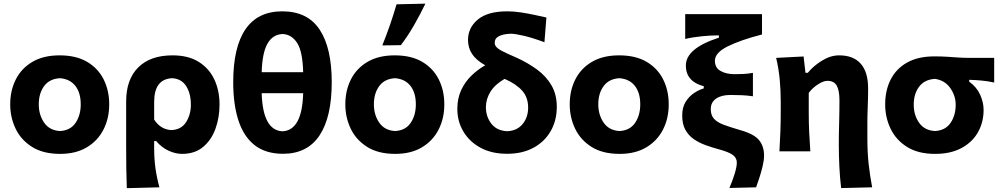

<svg xmlns="http://www.w3.org/2000/svg" viewBox="-20 -808 5354 1025"><path d="M301 13.5Q210 13.5 151 -23.8Q92 -61 63.2 -121.2Q34.5 -181.5 34.5 -251Q34.5 -325.5 64.8 -384.8Q95 -444 153.8 -478.2Q212.5 -512.5 298 -512.5Q386.5 -512.5 445.2 -477.8Q504 -443 533.5 -383.8Q563 -324.5 563 -251Q563 -175.5 532.2 -115.8Q501.5 -56 443 -21.2Q384.5 13.5 301 13.5ZM300.5 -108.5Q356 -111.5 383.5 -152.2Q411 -193 411 -251Q411 -312.5 382.5 -349.2Q354 -386 300.5 -390.5Q244.5 -387.5 215.8 -348.8Q187 -310 187 -251Q187 -194.5 215.8 -153Q244.5 -111.5 300.5 -108.5Z M657 196.5Q655 143 654.2 90.5Q653.5 38 653.5 -24V-266Q653.5 -384 718 -448.2Q782.5 -512.5 901 -512.5Q985 -512.5 1040.8 -477.8Q1096.5 -443 1124.2 -383.8Q1152 -324.5 1152 -250Q1152 -180.5 1130.2 -120.5Q1108.5 -60.5 1064.2 -23.5Q1020 13.5 951.5 13.5Q917.5 13.5 880.5 -3.2Q843.5 -20 813.5 -55H803V-16Q803 40 809.8 89.2Q816.5 138.5 831 192ZM895 -113.5Q948.5 -116 973.8 -156.5Q999 -197 999 -249Q999 -309 973.8 -348.5Q948.5 -388 898.5 -390.5Q803 -385.5 803 -264V-169.5Q837.5 -116.5 895 -113.5Z M1491 13Q1398 13 1339.2 -33.2Q1280.5 -79.5 1252.8 -165.2Q1225 -251 1225 -369Q1225 -556 1290.5 -651.8Q1356 -747.5 1487 -747.5Q1621.5 -747.5 1686.2 -650.2Q1751 -553 1751 -369Q1751 -183 1685.8 -85Q1620.5 13 1491 13ZM1489 -626.5Q1435.5 -624 1407.8 -574.8Q1380 -525.5 1377 -422.5H1598.5Q1595.5 -534 1566.2 -579Q1537 -624 1489 -626.5ZM1488 -107Q1593 -112 1598.5 -310.5H1377Q1383 -112 1488 -107Z M2090 13.5Q1999 13.5 1940 -23.8Q1881 -61 1852.2 -121.2Q1823.5 -181.5 1823.5 -251Q1823.5 -325.5 1853.8 -384.8Q1884 -444 1942.8 -478.2Q2001.5 -512.5 2087 -512.5Q2175.5 -512.5 2234.2 -477.8Q2293 -443 2322.5 -383.8Q2352 -324.5 2352 -251Q2352 -175.5 2321.2 -115.8Q2290.5 -56 2232 -21.2Q2173.5 13.5 2090 13.5ZM2089.5 -108.5Q2145 -111.5 2172.5 -152.2Q2200 -193 2200 -251Q2200 -312.5 2171.5 -349.2Q2143 -386 2089.5 -390.5Q2033.5 -387.5 2004.8 -348.8Q1976 -310 1976 -251Q1976 -194.5 2004.8 -153Q2033.5 -111.5 2089.5 -108.5ZM2021 -565.5Q2043 -620.5 2062 -675.2Q2081 -730 2097 -785L2251 -788.5Q2223.5 -731.5 2190.8 -674.2Q2158 -617 2120 -567Z M2687 13Q2605 13 2545.5 -19.2Q2486 -51.5 2453.8 -105.8Q2421.5 -160 2421.5 -226.5Q2421.5 -283.5 2442.5 -328Q2463.5 -372.5 2497.8 -405.2Q2532 -438 2570.5 -459.5Q2523 -486 2500.8 -519Q2478.5 -552 2478.5 -595Q2478.5 -660 2531 -703.8Q2583.5 -747.5 2688 -747.5Q2722 -747.5 2760.5 -741.8Q2799 -736 2834.8 -728.2Q2870.5 -720.5 2897 -714.5L2886.5 -582.5Q2823.5 -606 2776.5 -617Q2729.5 -628 2706.5 -628Q2667 -626.5 2644 -615Q2621 -603.5 2621 -579.5Q2621 -563.5 2636.5 -550.8Q2652 -538 2692.5 -520L2733.5 -502Q2797 -473.5 2846.5 -437.2Q2896 -401 2924.2 -352.2Q2952.5 -303.5 2952.5 -237.5Q2952.5 -165 2920.2 -108.5Q2888 -52 2828.5 -19.5Q2769 13 2687 13ZM2574 -236Q2574 -185 2603.2 -147.5Q2632.5 -110 2688 -107.5Q2741 -110 2770.2 -146Q2799.5 -182 2799.5 -233.5Q2799.5 -288 2767.8 -323.8Q2736 -359.5 2674 -387Q2622.5 -357.5 2598.2 -318.2Q2574 -279 2574 -236Z M3288 13.5Q3197 13.5 3138 -23.8Q3079 -61 3050.2 -121.2Q3021.5 -181.5 3021.5 -251Q3021.5 -325.5 3051.8 -384.8Q3082 -444 3140.8 -478.2Q3199.5 -512.5 3285 -512.5Q3373.5 -512.5 3432.2 -477.8Q3491 -443 3520.5 -383.8Q3550 -324.5 3550 -251Q3550 -175.5 3519.2 -115.8Q3488.5 -56 3430 -21.2Q3371.5 13.5 3288 13.5ZM3287.5 -108.5Q3343 -111.5 3370.5 -152.2Q3398 -193 3398 -251Q3398 -312.5 3369.5 -349.2Q3341 -386 3287.5 -390.5Q3231.5 -387.5 3202.8 -348.8Q3174 -310 3174 -251Q3174 -194.5 3202.8 -153Q3231.5 -111.5 3287.5 -108.5Z M3874 195.5Q3890.5 157 3902 119.8Q3913.5 82.5 3913.5 60Q3913.5 34 3891.2 18.5Q3869 3 3819 -10.5Q3782 -20.5 3746.8 -33.2Q3711.5 -46 3683.5 -65.5Q3655.5 -85 3638.8 -115.2Q3622 -145.5 3622 -191.5Q3622 -235 3640.2 -264.2Q3658.5 -293.5 3685.2 -311.2Q3712 -329 3737 -336V-348Q3714 -353.5 3692 -366Q3670 -378.5 3655.8 -401Q3641.5 -423.5 3641.5 -458.5Q3641.5 -550 3818 -607V-619H3807.5Q3776 -619 3728 -614.5Q3680 -610 3638 -600V-732.5H4048V-624Q3933.5 -594.5 3865 -560.5Q3796.5 -526.5 3796.5 -483.5Q3796.5 -446 3827 -429Q3857.5 -412 3901.5 -412Q3930 -412 3951.2 -413.2Q3972.5 -414.5 3999.5 -419V-294Q3969.5 -298.5 3939 -299.8Q3908.5 -301 3879 -301Q3831 -301 3802.8 -281.5Q3774.5 -262 3774.5 -225.5Q3774.5 -192.5 3792 -173.5Q3809.5 -154.5 3844.8 -141.5Q3880 -128.5 3933 -113Q4007 -92 4033 -59Q4059 -26 4059 22.5Q4059 47.5 4051.2 79.8Q4043.5 112 4033.5 142.5Q4023.5 173 4016.5 192Z M4470.5 196Q4464 143 4461 82.5Q4458 22 4458 -36.5Q4458 -95.5 4459.8 -154Q4461.5 -212.5 4461.5 -271.5Q4461.5 -324.5 4447.2 -350.5Q4433 -376.5 4396.5 -376.5Q4376 -376.5 4346.2 -357.2Q4316.5 -338 4297.5 -312V-208Q4297.5 -152 4299.8 -102.8Q4302 -53.5 4306 0H4141Q4144 -53.5 4146 -103.8Q4148 -154 4148 -216V-266Q4148 -323 4142.8 -381.2Q4137.5 -439.5 4123.5 -499L4270 -506.5L4280 -419.5H4292.5Q4323 -456.5 4368.5 -484.5Q4414 -512.5 4460 -512.5Q4535.5 -512.5 4575 -468Q4614.5 -423.5 4614.5 -335.5Q4614.5 -286 4612.5 -240.2Q4610.5 -194.5 4610.5 -157V-67.5Q4610.5 4.5 4617.2 66.2Q4624 128 4636 192Z M4972 13.5Q4881.5 13.5 4822.5 -23.5Q4763.5 -60.5 4734.5 -120.8Q4705.5 -181 4705.5 -251Q4705.5 -325.5 4734.8 -383.2Q4764 -441 4822.5 -474Q4881 -507 4968.5 -507Q5007.5 -507 5037 -505Q5066.5 -503 5095.2 -501Q5124 -499 5161 -499H5287.5V-367.5Q5255 -374.5 5221.5 -377.8Q5188 -381 5154 -382V-372Q5194 -343.5 5212.5 -302.5Q5231 -261.5 5231 -221.5Q5231 -155.5 5201 -102.2Q5171 -49 5113.2 -17.8Q5055.5 13.5 4972 13.5ZM4971.5 -108.5Q5027 -111.5 5054.5 -151.8Q5082 -192 5082 -249Q5082 -296.5 5053.2 -337.8Q5024.5 -379 4971.5 -387Q4915.5 -383.5 4886.8 -345.2Q4858 -307 4858 -249.5Q4858 -193 4887 -152.2Q4916 -111.5 4971.5 -108.5Z"/></svg>

Font: Commissioner Flair
Style: Bold
Weight: 700
Designer: Kostas Bartsokas
Foundry: Kostas Bartsokas
Version: Version 1.000; ttfautohint (v1.8.3)